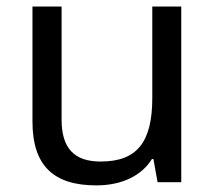

<svg xmlns="http://www.w3.org/2000/svg" viewBox="-20 -556 658 586"><path d="M79.1 -536.1V-185.1C79.1 -48.8 145 9.8 273.9 9.8C351.6 9.8 412.1 -19.5 443.8 -70.8H448.2L460.9 0H533.2V-536.1H444.8V-256.8C444.8 -120.6 397 -63 287.1 -63C205.6 -63 168 -104.5 168 -190.9V-536.1Z"/></svg>

Font: Noto Reveo Sans
Style: Regular
Weight: 400
Designer: Monotype Design team
Foundry: Monotype Imaging Inc.
Version: Version 1.04